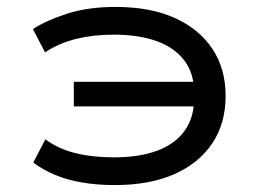

<svg xmlns="http://www.w3.org/2000/svg" viewBox="-20 -525 749 554"><path d="M311 9Q260 9 216.5 1.5Q173 -6 138.5 -20.5Q104 -35 76 -56L111 -123Q147 -96 196.5 -83.5Q246 -71 308 -71Q383 -71 434.5 -90.5Q486 -110 513 -148Q540 -186 540 -240L557 -218H193V-289H557L540 -254Q541 -311 513 -349Q485 -387 433 -406Q381 -425 308 -425Q250 -425 200.5 -413Q151 -401 110 -374L75 -441Q113 -466 173.5 -485.5Q234 -505 313 -505Q413 -505 483.5 -473.5Q554 -442 592.5 -384.5Q631 -327 631 -248Q631 -169 592.5 -111.5Q554 -54 483 -22.5Q412 9 311 9Z"/></svg>

Font: Nunito Sans 7pt Expanded
Style: Regular
Weight: 400
Width: 7
Designer: Vernon Adams
Foundry: Vernon Adams
Version: Version 3.101;gftools[0.9.27]